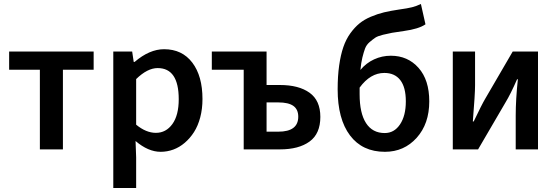

<svg xmlns="http://www.w3.org/2000/svg" viewBox="-20 -750 2794 964"><path d="M180.2 0V-399.9H25.9V-491.2H450.2V-399.9H295.9V0Z M548.8 193.8V-491.2H643.6L651.4 -439H655.8Q730.5 -502.9 803.7 -502.9Q894.5 -502.9 945.6 -435.5Q996.6 -368.2 996.6 -252.9Q996.6 -203.6 985.4 -160.9Q974.1 -118.2 954.1 -86.9Q934.1 -55.7 907.5 -33Q880.9 -10.3 850.1 1Q819.3 12.2 786.6 12.2Q724.1 12.2 660.6 -42L663.6 40V193.8ZM762.7 -83Q813.5 -83 845.5 -127.2Q877.4 -171.4 877.4 -252Q877.4 -408.2 771.5 -408.2Q720.2 -408.2 663.6 -353V-124Q713.4 -83 762.7 -83Z M1203.6 0V-399.9H1043.5V-491.2H1318.4V-323.2H1385.7Q1480 -323.2 1534.2 -284.4Q1588.4 -245.6 1588.4 -163.1Q1588.4 -78.6 1534.2 -39.3Q1480 0 1385.7 0ZM1318.4 -88.9H1377.4Q1477.5 -88.9 1477.5 -164.1Q1477.5 -200.7 1452.9 -218.3Q1428.2 -235.8 1377.4 -235.8H1318.4Z M1785.6 -276.9Q1785.6 -181.6 1817.9 -131.8Q1850.1 -82 1911.6 -82Q1959.5 -82 1988.5 -125.5Q2017.6 -168.9 2017.6 -241.2Q2017.6 -312 1989.7 -347.9Q1961.9 -383.8 1909.7 -383.8Q1839.4 -383.8 1785.6 -310.1ZM1912.6 12.2Q1799.3 12.2 1737.3 -70.1Q1675.3 -152.3 1675.3 -301.8Q1675.3 -368.2 1682.9 -421.4Q1690.4 -474.6 1703.9 -513.7Q1717.3 -552.7 1739 -582.8Q1760.7 -612.8 1784.7 -632.3Q1808.6 -651.9 1842 -666Q1875.5 -680.2 1908 -688Q1940.4 -695.8 1983.4 -702.1Q2026.4 -708 2048.6 -713.6Q2070.8 -719.2 2093.3 -730L2116.2 -627.9Q2082.5 -604.5 2007.3 -594.2Q1967.8 -588.9 1948.7 -585.4Q1929.7 -582 1902.8 -575.4Q1876 -568.8 1863.8 -560.5Q1851.6 -552.2 1835.7 -538.6Q1819.8 -524.9 1812.7 -505.9Q1805.7 -486.8 1799.3 -460.7Q1793 -434.6 1789.6 -398.9Q1818.4 -433.6 1858.2 -451.9Q1897.9 -470.2 1942.4 -470.2Q2027.3 -470.2 2081.3 -409.4Q2135.3 -348.6 2135.3 -241.2Q2135.3 -128.4 2072 -58.1Q2008.8 12.2 1912.6 12.2Z M2253.4 0V-491.2H2365.2V-321.8Q2365.2 -277.8 2354 -140.1H2358.4Q2399.4 -226.1 2416 -253.9L2554.2 -491.2H2681.2V0H2569.3V-169.9Q2569.3 -250 2580.1 -352.1H2576.2Q2543.5 -277.3 2518.1 -235.8L2380.4 0Z"/></svg>

Font: Source Sans 3 Semibold
Style: Regular
Weight: 600
Designer: Paul D. Hunt
Foundry: Adobe
Version: Version 3.052;hotconv 1.1.0;makeotfexe 2.6.0